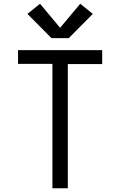

<svg xmlns="http://www.w3.org/2000/svg" viewBox="-20 -1002 640 1022"><path d="M259 0V-662H76V-735H524V-661H341V0ZM346 -799H254L126 -928L193 -982L300 -854L407 -982L474 -928Z"/></svg>

Font: Iosevka Mono
Style: Regular
Weight: 400
Designer: Belleve Invis
Foundry: Belleve Invis
Version: Version 11.1.1